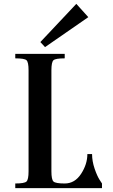

<svg xmlns="http://www.w3.org/2000/svg" viewBox="-20 -981 589 1001"><path d="M377.9 -960.9 190.4 -761.7 214.8 -735.4 440.4 -891.6ZM317.4 -700.2H59.6V-676.8C91.5 -676.8 111 -673.5 118.2 -667C125.3 -660.5 128.9 -642.9 128.9 -614.3V-87.9C128.9 -59.2 125.3 -41.5 118.2 -34.7C111 -27.8 91.5 -24.4 59.6 -24.4V0H511.7V-24.4L499 -43.9C490.6 -57 481.9 -76.3 473.1 -102.1C464.4 -127.8 460 -153 460 -177.7H435.5C435.5 -142.6 424.6 -108.2 402.8 -74.7C381 -41.2 352.5 -24.4 317.4 -24.4C285.5 -24.4 266 -27.8 258.8 -34.7C251.6 -41.5 248 -59.2 248 -87.9V-614.3C248 -642.9 251.6 -660.5 258.8 -667C266 -673.5 285.5 -676.8 317.4 -676.8Z"/></svg>

Font: TriodPostnaja
Style: Medium
Weight: 500
Version: 20110805; ttfautohint (v0.96) -l 8 -r 50 -G 200 -x 14 -w "G"